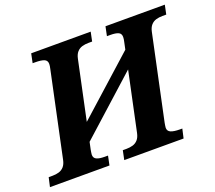

<svg xmlns="http://www.w3.org/2000/svg" viewBox="-152 -875 1160 1037"><g transform="rotate(-20 428.0 -357.0)"><path d="M-32 0 -20 -53H2Q22 -53 39 -58Q56 -63 68 -76.5Q80 -90 85 -114L188 -599Q190 -607 191 -614.5Q192 -622 192 -627Q192 -647 175 -654Q158 -661 123 -661H109L120 -714H462L451 -661H430Q410 -661 393 -656Q376 -651 364 -637.5Q352 -624 347 -600L244 -115Q243 -108 241.5 -100Q240 -92 240 -87Q240 -68 255.5 -60.5Q271 -53 302 -53H321L310 0ZM232 -138 253 -243 624 -576 603 -472ZM395 0 406 -53H427Q447 -53 464 -58Q481 -63 493 -76.5Q505 -90 510 -114L613 -599Q615 -607 616 -614.5Q617 -622 617 -627Q617 -647 601.5 -654Q586 -661 555 -661H536L547 -714H888L877 -661H855Q835 -661 818 -656Q801 -651 789 -637.5Q777 -624 772 -600L669 -115Q668 -108 666.5 -100Q665 -92 665 -87Q665 -68 682.5 -60.5Q700 -53 734 -53H748L736 0Z"/></g></svg>

Font: Noto Serif
Style: Italic
Weight: 400
Italic angle: -12°
Designer: Monotype Design Team
Foundry: Monotype Imaging Inc.
Version: Version 2.013